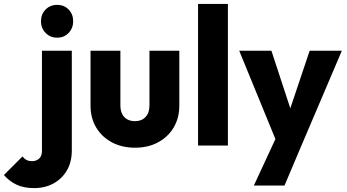

<svg xmlns="http://www.w3.org/2000/svg" viewBox="-149 -746 1776 984"><path d="M26 218Q-27 218 -64 200.5Q-101 183 -129 151L-34 56Q-23 69 -11.5 74.5Q0 80 15 80Q37 80 51.5 67Q66 54 66 27V-486H219V25Q219 84 194 127Q169 170 125.5 194Q82 218 26 218ZM144 -553Q108 -553 84.5 -577.5Q61 -602 61 -637Q61 -673 84.5 -697Q108 -721 144 -721Q180 -721 203 -697Q226 -673 226 -637Q226 -602 203 -577.5Q180 -553 144 -553Z M543 11Q476 11 424.5 -16.5Q373 -44 344 -92.5Q315 -141 315 -204V-486H468V-206Q468 -181 476.5 -163Q485 -145 502 -135Q519 -125 543 -125Q577 -125 597 -146.5Q617 -168 617 -206V-486H770V-205Q770 -141 741 -92.5Q712 -44 661 -16.5Q610 11 543 11Z M866 0V-726H1019V0Z M1277 2 1077 -486H1242L1369 -99H1308L1438 -486H1603L1395 2ZM1152 205 1298 -110 1395 2 1309 205Z"/></svg>

Font: Outfit-Bold
Style: Bold
Weight: 700
Designer: Rodrigo Fuenzalida
Foundry: fragTYPE
Version: Version 1.000